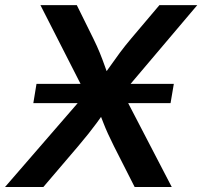

<svg xmlns="http://www.w3.org/2000/svg" viewBox="-43 -748 809 768"><path d="M90.3 -335.4 103 -412.6H652.3L639.2 -335.4ZM-22.9 0 341.3 -420.4 325.2 -322.3 118.7 -727.5H264.2L330.1 -594.2Q345.7 -562.5 356.2 -536.6Q366.7 -510.7 375.2 -486.6Q383.8 -462.4 394 -434.6H362.8Q382.8 -461.9 399.9 -486.3Q417 -510.7 436.3 -536.9Q455.6 -563 481.9 -594.2L594.7 -727.5H746.1L408.7 -329.1L424.3 -422.9L644 0H495.6L412.6 -163.6Q398.4 -191.9 388.7 -213.4Q378.9 -234.9 371.1 -255.1Q363.3 -275.4 353.5 -300.3H375.5Q357.9 -275.4 343 -255.1Q328.1 -234.9 311 -213.4Q293.9 -191.9 270 -163.6L130.4 0Z"/></svg>

Font: Inter 18pt SemiBold
Style: Italic
Weight: 600
Italic angle: -9.3988°
Designer: Rasmus Andersson
Foundry: rsms
Version: Version 4.001;git-66647c0bb